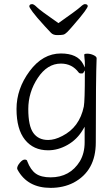

<svg xmlns="http://www.w3.org/2000/svg" viewBox="-20 -740 540 930"><path d="M136 -720Q144 -720 159.5 -704.5Q175 -689 263 -628Q354 -692 369 -706Q384 -720 391 -720Q405 -720 405 -710Q405 -705 389.5 -683.5Q374 -662 334 -616Q316 -595 305.5 -584.5Q295 -574 286 -572Q277 -570 257 -570Q237 -570 226.5 -581.5Q216 -593 198 -612Q155 -659 138.5 -681.5Q122 -704 122 -709Q122 -720 136 -720ZM65 82Q63 78 63 76Q63 64 76 48.5Q89 33 99.5 33Q110 33 112 40V41Q128 83 153.5 101Q179 119 225 119Q319 119 367 41Q390 2 390 -51V-126L381 -111Q353 -64 307 -38Q261 -12 213 -12Q142 -12 101 -63Q60 -114 60 -212Q60 -310 123.5 -395.5Q187 -481 275 -481Q355 -481 382 -431L391 -413V-433Q391 -445 389.5 -455.5Q388 -466 388 -475Q388 -480 403 -480Q418 -480 433 -473Q448 -466 448 -458Q444 -364 444 -50Q444 88 336 145Q287 170 225 170Q113 170 65 82ZM281 -81Q365 -123 386 -224Q391 -252 391 -382V-399L382 -385Q379 -384 372 -384Q365 -384 361 -389Q329 -432 275 -432Q209 -432 163 -362.5Q117 -293 117 -211.5Q117 -130 141.5 -96Q166 -62 213 -62Q245 -62 281 -81Z"/></svg>

Font: Moon Stars Kai HW Light
Style: Regular
Weight: 300
Designer: GuiWonder
Version: Version 1.101